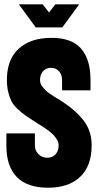

<svg xmlns="http://www.w3.org/2000/svg" viewBox="-20 -877 458 897"><path d="M143.1 -196.8Q143.1 -172.9 159.9 -156.5Q176.8 -140.1 201.2 -140.1Q225.1 -140.1 239.5 -156.2Q253.9 -172.4 253.9 -196.8Q253.9 -204.6 252 -211.9Q250 -219.2 245.1 -226.6Q240.2 -233.9 235.8 -239.7Q231.4 -245.6 223.1 -252.7Q214.8 -259.8 209.7 -264.2Q204.6 -268.6 194.3 -275.4Q184.1 -282.2 179.4 -285.4Q174.8 -288.6 164.1 -295.2Q153.3 -301.8 150.9 -303.2Q118.2 -324.2 100.6 -336.4Q83 -348.6 63 -367.2Q43 -385.7 33.9 -403.3Q24.9 -420.9 18.6 -446.3Q12.2 -471.7 12.2 -503.9Q12.2 -599.1 67.6 -649.7Q123 -700.2 221.2 -700.2Q314.5 -700.2 358.6 -650.1Q402.8 -600.1 402.8 -502.9V-455.1H270V-502.9Q270 -527.8 255.9 -543.9Q241.7 -560.1 217.8 -560.1Q194.3 -560.1 180.7 -543.9Q167 -527.8 167 -502.9Q167 -494.1 170.2 -485.6Q173.3 -477.1 180.9 -468.5Q188.5 -460 194.3 -453.9Q200.2 -447.8 212.4 -439.5Q224.6 -431.2 230.2 -427.5Q235.8 -423.8 249.8 -415.5Q263.7 -407.2 266.1 -405.8Q334 -361.8 371.1 -313.2Q408.2 -264.6 408.2 -198.2Q408.2 -102.1 354.7 -51Q301.3 0 204.1 0Q107.9 0 58.8 -49.8Q9.8 -99.6 9.8 -196.8V-253.9H143.1ZM67.9 -856.9H179.2L209 -818.8L238.8 -856.9H350.1L271 -749H147Z"/></svg>

Font: Quaderni
Style: Regular
Weight: 400
Designer: Romain Laurent, Daphné Lejeune, Alexandre D’Hubert
Foundry: ESAD Valence
Version: Version 1.000;FEAKit 1.0